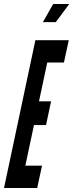

<svg xmlns="http://www.w3.org/2000/svg" viewBox="-44 -935 364 955"><path d="M-24 0H141L165 -111H82L125 -313H185L210 -431H150L191 -624H274L298 -735H132ZM169.5 -825H233.5L300.5 -915H220.5Z"/></svg>

Font: League Gothic Condensed Italic
Style: Regular
Weight: 400
Width: 3
Designer: The League of Moveable Type
Version: Version 1.600; ttfautohint (v1.8.3)